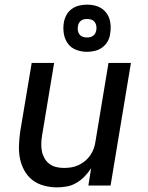

<svg xmlns="http://www.w3.org/2000/svg" viewBox="-20 -802 640 830"><path d="M226 8Q198 8 170 0.5Q142 -7 120.5 -23.5Q99 -40 85.5 -64.5Q72 -89 66.5 -116Q61 -143 62 -172.5Q63 -202 67 -231L117 -530H214L162 -217Q159 -200 158.5 -182.5Q158 -165 161 -149Q164 -133 172 -118.5Q180 -104 193 -94Q206 -84 222.5 -80Q239 -76 256 -76Q272 -76 288 -78.5Q304 -81 319 -88Q334 -95 347.5 -106Q361 -117 370.5 -131Q380 -145 385.5 -160.5Q391 -176 393 -192L449 -530H546L458 0H362L374 -75Q362 -56 346 -39.5Q330 -23 310.5 -11.5Q291 0 269 4Q247 8 226 8ZM356 -578Q332 -578 309.5 -586.5Q287 -595 273.5 -613.5Q260 -632 256 -656Q252 -680 256 -705Q259 -722 267.5 -737.5Q276 -753 290.5 -763.5Q305 -774 322.5 -778Q340 -782 356 -782Q373 -782 388.5 -778.5Q404 -775 417 -767Q430 -759 439.5 -746.5Q449 -734 453.5 -719Q458 -704 458.5 -688Q459 -672 456 -655Q454 -638 445 -622.5Q436 -607 421.5 -596.5Q407 -586 390 -582Q373 -578 356 -578ZM356 -640Q363 -640 369.5 -641.5Q376 -643 382 -647Q388 -651 391.5 -657.5Q395 -664 396 -670Q398 -680 396.5 -689.5Q395 -699 389.5 -706.5Q384 -714 375 -717Q366 -720 356 -720Q350 -720 343 -718.5Q336 -717 330.5 -713Q325 -709 321.5 -702.5Q318 -696 317 -690Q315 -680 316.5 -670.5Q318 -661 323.5 -653.5Q329 -646 338 -643Q347 -640 356 -640Z"/></svg>

Font: Iosevka Curly MdExObl
Style: Regular
Weight: 500
Width: 7
Italic angle: -9°
Monospace: yes
Designer: Belleve Invis
Foundry: Belleve Invis
Version: Version 11.1.0; ttfautohint (v1.8.3)